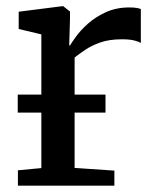

<svg xmlns="http://www.w3.org/2000/svg" viewBox="-20 -586 488 606"><path d="M36.5 0V-48.5L110.5 -55.5V-477.5L39 -494.5V-549L176.5 -566.5H179.5L201 -549.5V-530.5L198.5 -442.5H201Q205.5 -450.5 219.5 -470Q233.5 -489.5 257 -510.8Q280.5 -532 313.5 -547.2Q346.5 -562.5 388 -562.5Q402.5 -562.5 411 -561Q419.5 -559.5 424.5 -557.5V-450Q419 -454.5 404 -458.2Q389 -462 365 -462Q324.5 -462 296 -451.8Q267.5 -441.5 248.2 -428.2Q229 -415 215.5 -404.5V-56L341 -47.5V0ZM313 -287.5V-230.5H36V-287.5Z"/></svg>

Font: Merriweather 20pt
Style: Regular
Weight: 400
Version: Version 2.100